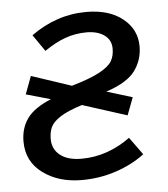

<svg xmlns="http://www.w3.org/2000/svg" viewBox="-45 -579 553 632"><g transform="rotate(-5 231.5 -263.0)"><path d="M367 -113 409 -55Q368 -24 314 -6Q260 12 201 12Q124 12 72 -26.5Q20 -65 20 -131Q20 -175 43 -207Q66 -239 122 -262L41 -285L63 -344L195 -300Q257 -318 288 -335Q319 -352 329 -369Q339 -386 339 -410Q339 -439 316.5 -455Q294 -471 258 -471Q221 -471 187.5 -459Q154 -447 118 -422L80 -477Q165 -538 263 -538Q338 -538 383 -502Q428 -466 428 -410Q428 -365 402 -329.5Q376 -294 306 -271L391 -245L369 -187L222 -234Q174 -219 149.5 -203Q125 -187 117.5 -170.5Q110 -154 110 -131Q110 -98 135 -78Q160 -58 206 -58Q250 -58 291 -72.5Q332 -87 367 -113Z"/></g></svg>

Font: FiraGO Book
Style: Italic
Weight: 350
Italic angle: -8°
Designer: bBox Type GmbH
Foundry: bBox Type GmbH
Version: Version 1.001